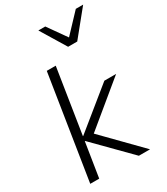

<svg xmlns="http://www.w3.org/2000/svg" viewBox="-226 -1034 985 1132"><g transform="rotate(-30 267.0 -468.0)"><path d="M42 0 153 -705H214L145 -265H147L418 -485H498L208 -246L449 0H373L142 -234H140L103 0ZM333 -765 229 -936H276L365 -810L484 -936H534L395 -765Z"/></g></svg>

Font: Nunito Sans Light
Style: Italic
Weight: 300
Italic angle: -9°
Designer: Vernon Adams
Foundry: Vernon Adams
Version: Version 3.006; ttfautohint (v1.8.3)